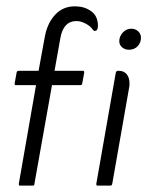

<svg xmlns="http://www.w3.org/2000/svg" viewBox="-20 -582 478 602"><path d="M93 -315H30Q26 -315 26 -319V-321L32 -354Q33 -360 38 -360H101L120 -464Q128 -510 154 -537Q180 -564 220 -562Q247 -561 267 -546Q287 -531 287 -501Q287 -485 277 -485Q274 -485 271 -489Q264 -500 248.5 -508Q233 -516 220 -516Q178 -516 169 -461L151 -360H240Q244 -360 244 -356V-354L238 -321Q237 -315 232 -315H143L88 -6Q88 0 83 0H43Q39 0 39 -4V-6ZM354 -453Q354 -468 365 -480Q376 -492 392 -492Q404 -492 413 -484Q422 -476 422 -464Q422 -448 411.5 -437Q401 -426 384 -426Q372 -426 363 -433.5Q354 -441 354 -453ZM286 0Q282 0 282 -4V-6L343 -354Q345 -360 349 -360H353Q368 -360 377 -349.5Q386 -339 386 -321Q386 -318 386 -315Q386 -312 385 -308L332 -6Q331 0 326 0Z"/></svg>

Font: Zain Light
Style: Italic
Weight: 300
Italic angle: -10°
Designer: Zain,Boutros
Foundry: Mobile Telecommunications Company (Zain), 2024
Version: Version 1.51; ttfautohint (v1.8.4)